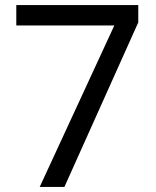

<svg xmlns="http://www.w3.org/2000/svg" viewBox="-20 -734 612 754"><path d="M136 0 429 -634H44V-714H523V-646L233 0Z"/></svg>

Font: Noto Sans Tifinagh Air
Style: Regular
Weight: 400
Designer: JamraPatel
Foundry: JamraPatel LLC
Version: Version 2.006; ttfautohint (v1.8.4.7-5d5b)